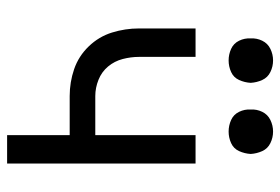

<svg xmlns="http://www.w3.org/2000/svg" viewBox="-144 -644 788 540"><g transform="rotate(90 250.0 -374.0)"><path d="M150 -623Q133 -623 117.5 -630Q102 -637 94.5 -652.5Q87 -668 88 -685Q87 -702 94.5 -717.5Q102 -733 117.5 -740.5Q133 -748 150 -748Q167 -748 182.5 -740.5Q198 -733 205 -717.5Q212 -702 213 -685Q212 -668 205 -652.5Q198 -637 182.5 -630Q167 -623 150 -623ZM350 -623Q333 -623 317.5 -630Q302 -637 294.5 -652.5Q287 -668 288 -685Q287 -702 294.5 -717.5Q302 -733 317.5 -740.5Q333 -748 350 -748Q367 -748 382.5 -740.5Q398 -733 405 -717.5Q412 -702 413 -685Q412 -668 405 -652.5Q398 -637 382.5 -630Q367 -623 350 -623ZM360 0V-176H250Q211 -176 174.5 -188.5Q138 -201 110.5 -229.5Q83 -258 71.5 -295Q60 -332 60 -371V-530H140V-371Q140 -348 146 -325Q152 -302 167 -284Q182 -266 204.5 -257Q227 -248 250 -248H360V-530H440V0Z"/></g></svg>

Font: Iosevka SS08
Style: Regular
Weight: 400
Monospace: yes
Designer: Belleve Invis
Foundry: Belleve Invis
Version: 2.1.0; ttfautohint (v1.8.2)